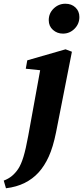

<svg xmlns="http://www.w3.org/2000/svg" viewBox="-100 -772 445 1028"><path d="M-68 236 -80 195Q-54 185 -36 170Q-18 155 -3 133Q13 109 25.5 68Q38 27 51 -44L115 -396L38 -404L46 -449L251 -508L285 -495L200 -63Q184 16 161 66.5Q138 117 106 152Q75 186 32 207.5Q-11 229 -68 236ZM237 -592Q206 -592 183.5 -612Q161 -632 161 -664Q161 -701 187.5 -726.5Q214 -752 250 -752Q283 -752 304 -732Q325 -712 325 -681Q325 -644 299 -618Q273 -592 237 -592Z"/></svg>

Font: Source Serif 4 SmText
Style: Bold Italic
Weight: 700
Italic angle: -12°
Designer: Frank Grießhammer
Foundry: Adobe
Version: Version 4.005;hotconv 1.1.0;makeotfexe 2.6.0